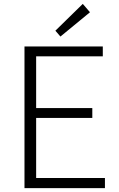

<svg xmlns="http://www.w3.org/2000/svg" viewBox="-20 -968 613 988"><path d="M106 0H520V-52H166V-361H455V-412H166V-678H509V-729H106ZM291 -780 443 -905 406 -948 265 -810Z"/></svg>

Font: Noto Sans Japanese Light
Style: Regular
Weight: 300
Designer: Ryoko NISHIZUKA (kana & ideographs); Paul D. Hunt (Latin, Greek & Cyrillic); Wenlong ZHANG (bopomofo); Sandoll Communica
Foundry: Adobe Systems Incorporated
Version: Version 1.000;PS 1;hotconv 1.0.78;makeotf.lib2.5.61930